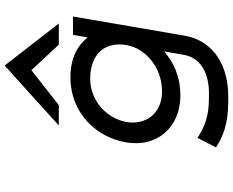

<svg xmlns="http://www.w3.org/2000/svg" viewBox="-108 -697 1002 826"><g transform="rotate(-90 393.0 -284.0)"><path d="M354 -532 504 -650 614 -532H705L524 -765L266 -532ZM281 -240C295 -323 370 -397 467 -397C576 -397 628 -331 612 -240C599 -164 521 -88 413 -88C312 -88 268 -164 281 -240ZM194 -245C169 -103 265 -9 394 -9C477 -9 538 -38 585 -79L570 6C558 75 497 114 403 114C340 114 287 112 218 68L213 64L172 144L175 146C248 193 314 197 389 197C553 197 635 109 652 12L735 -471H656L645 -408C614 -448 559 -482 475 -482C313 -482 214 -363 194 -245Z"/></g></svg>

Font: Charger Monospace
Style: Regular
Weight: 400
Designer: Jasper
Foundry: Cannot Into Space Fonts
Version: Version 0.980